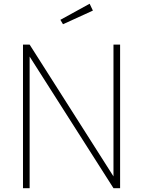

<svg xmlns="http://www.w3.org/2000/svg" viewBox="-20 -983 747 1003"><path d="M100.1 0V-750H134.8L572.8 -61.5V-750H607.4V0H572.8L134.8 -687.5V0ZM309.1 -856.4 295.4 -879.4 448.2 -963.4 465.3 -927.7Z"/></svg>

Font: Spartan MB ExtLt
Style: Regular
Weight: 200
Designer: Matt Bailey, Mirko Velimirovic
Foundry: Matt Bailey
Version: Version 1.005